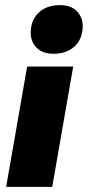

<svg xmlns="http://www.w3.org/2000/svg" viewBox="-20 -730 343 750"><path d="M4 0 86 -470H266L184 0ZM189 -520Q146 -520 123 -543.5Q100 -567 100 -602Q100 -651 131 -680.5Q162 -710 214 -710Q257 -710 280 -686.5Q303 -663 303 -628Q303 -579 272 -549.5Q241 -520 189 -520Z"/></svg>

Font: Gantari Black
Style: Italic
Weight: 900
Italic angle: -10°
Version: Version 1.000